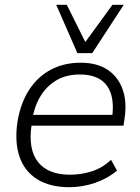

<svg xmlns="http://www.w3.org/2000/svg" viewBox="-20 -771 583 799"><path d="M268 8Q188 8 135 -25Q82 -58 61 -119.5Q40 -181 53 -266Q66 -343 101.5 -397.5Q137 -452 191.5 -481Q246 -510 316 -510Q384 -510 428 -480.5Q472 -451 490.5 -398.5Q509 -346 498 -276L494 -248H95L101 -293H464L446 -279Q459 -366 425.5 -413.5Q392 -461 312 -461Q254 -461 212.5 -435.5Q171 -410 146 -366.5Q121 -323 113 -267L111 -248Q97 -149 138.5 -96.5Q180 -44 272 -44Q318 -44 362 -58Q406 -72 442 -106L467 -61Q428 -28 375.5 -10Q323 8 268 8ZM302 -550 214 -751H258L335 -596L448 -751H495L364 -550Z"/></svg>

Font: Mulish ExtraLight Light
Style: Italic
Weight: 300
Italic angle: -9°
Version: Version 3.603